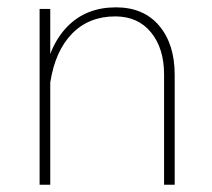

<svg xmlns="http://www.w3.org/2000/svg" viewBox="-20 -508 582 528"><path d="M118.2 0V-332V-483.4H88.9V0ZM460.4 -302.2Q460.4 -386.7 417.7 -437.3Q375 -487.8 298.8 -487.8Q217.3 -487.8 165.8 -435.5Q114.3 -383.3 98.6 -285.6L118.2 -281.2Q131.8 -368.2 178.2 -415.5Q224.6 -462.9 296.9 -462.9Q359.4 -462.9 395.3 -418.9Q431.2 -375 431.2 -303.2V0H460.4Z"/></svg>

Font: Estedad-FD VF
Style: Regular
Weight: 100
Designer: Amin Abedi
Version: Version 7.3